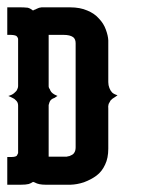

<svg xmlns="http://www.w3.org/2000/svg" viewBox="-20 -508 388 528"><path d="M0 0V-54.2V-76.2H9.8Q24.9 -76.2 26.9 -81.1L29.8 -86.9V-217.8Q29.8 -226.6 23.9 -231.9Q18.6 -237.3 16.1 -237.8Q11.2 -240.7 2.9 -244.1Q4.4 -244.1 13.2 -248Q18.6 -251 22 -254.9Q26.4 -258.8 26.9 -261.2Q29.8 -266.6 29.8 -271V-400.9Q29.8 -403.3 26.9 -407.2Q24.4 -411.6 9.8 -412.1H0V-487.8H37.1Q45.4 -487.8 56.2 -486.8Q63.5 -484.9 70.8 -479Q73.2 -481 77.1 -481.9L81.1 -483.9Q87.4 -487.3 94.2 -487.8H106H172.9Q200.2 -487.8 220.2 -479Q240.2 -470.7 252 -457Q265.1 -443.4 271 -426.8Q277.3 -409.7 277.8 -397V-282.2Q277.8 -273.4 280.8 -266.1Q283.2 -259.3 288.1 -253.9Q293 -249 303.2 -246.1Q302.2 -245.1 299.3 -243.2Q296.4 -241.2 294.9 -240.2Q290 -237.8 284.2 -231.9Q279.3 -223.6 278.8 -222.2Q276.9 -215.8 277.8 -209V-99.1Q277.8 -73.2 269 -55.2Q260.3 -36.1 245.1 -24.9Q231.4 -14.6 210.9 -6.8Q191.9 -0.5 173.8 0H160.2H106Q86.4 0 76.2 -5.9Q75.2 -5.9 74.2 -6.8Q73.7 -6.8 70.8 -7.8Q64.9 -3.9 59.1 -2Q51.3 0 37.1 0ZM113.8 -77.1H163.1L167 -78.1Q170.9 -78.1 175.8 -81.1Q181.6 -83.5 184.1 -87.9Q188 -93.3 188 -103V-229V-315.9V-368.2V-388.2V-389.2Q188 -400.4 181.2 -405.8Q172.4 -412.1 154.8 -412.1H113.8V-270Q113.8 -266.6 117.2 -262.2Q118.2 -258.8 121.1 -254.9Q124.5 -251 129.9 -248Q130.9 -247.1 138.2 -244.1Q137.7 -244.1 136.5 -243.2Q135.3 -242.2 133.3 -241Q131.3 -239.7 129.9 -238.8Q119.1 -235.4 116.2 -227.1L113.8 -219.2V-217.8Z"/></svg>

Font: Wyoming
Style: Regular
Weight: 400
Designer: Old Hat Creative
Version: Version 2.00 2016